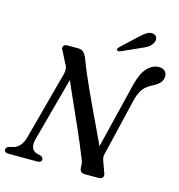

<svg xmlns="http://www.w3.org/2000/svg" viewBox="-127 -1009 1047 1121"><g transform="rotate(15 396.5 -448.5)"><path d="M155.9 -121 276.8 -568.5 237.6 -562.3Q257.8 -514.4 280.9 -462.2Q304 -410.1 327.4 -357.6Q350.9 -305.2 372.4 -256.6Q394 -207.9 411.4 -166.9Q428.9 -125.9 439.8 -97Q448.6 -79.1 451.9 -65.6Q455.3 -52.1 454.9 -35.6Q454.7 -18.6 463 -9.3Q471.4 0 486.9 0H571.3Q588.2 0 595.1 -11.2Q602 -22.4 594.3 -39L571.9 -100.5Q566 -115.9 566 -126.4Q565.9 -136.8 569.9 -150.5L652.8 -498.9Q660.4 -526.8 671.5 -546.3Q682.5 -565.9 698.8 -579.9Q715.1 -594 737.1 -604.3Q765.4 -618.8 778.9 -635Q792.4 -651.2 792.6 -672.7Q792.8 -693.2 779.5 -704.9Q766.2 -716.6 744.8 -716.6Q707 -716.6 676.1 -685Q645.2 -653.3 627.4 -587.2L510.3 -109.4L551.9 -125.2Q537.4 -159.5 518.1 -200.8Q498.7 -242.1 476.8 -288.5Q454.9 -334.8 431.9 -383.4Q408.9 -431.9 386.9 -480.4Q364.8 -528.9 345.4 -574.6Q326 -620.4 311.3 -660.9Q301.1 -680.8 290.6 -690.4Q280 -700 259.6 -700H194.1Q181.1 -700 174.7 -693.5Q168.4 -687 168.9 -677.7Q169.4 -668.4 177.1 -659.3L209 -596Q218.8 -583.2 220.5 -565.7Q222.2 -548.2 216.8 -529.5L108.2 -124.2Q99.9 -90.8 82.8 -71Q65.7 -51.1 43.6 -45.5L21.8 -40.2Q0.4 -34.1 0.4 -18.7Q0.4 -10.1 6.5 -5.1Q12.7 0 25.8 0H201.4Q212.4 0 219.1 -4.6Q225.8 -9.1 225.8 -18.7Q225.8 -25.7 221.1 -30.9Q216.4 -36 208.4 -38.6L189.5 -42.9Q163 -50.7 155.7 -70.6Q148.4 -90.5 155.9 -121ZM578.3 -851.9Q602.1 -875.2 622.3 -887.8Q642.4 -900.4 662.4 -895.5Q679.6 -891.3 684.1 -876.8Q688.5 -862.2 680 -847.3Q671.4 -829 654 -817.5Q636.5 -806 611 -795.8L502 -746.8Q495.9 -744.5 489.5 -744.9Q483 -745.3 480.8 -749.3Q478.3 -754 481.7 -759.3Q485 -764.5 490.2 -769.5Z"/></g></svg>

Font: Fraunces
Style: Italic
Weight: 900
Italic angle: -16°
Version: Version 1.000;[0bf87f6ff]